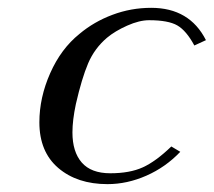

<svg xmlns="http://www.w3.org/2000/svg" viewBox="-20 -463 549 493"><path d="M442.9 -73.2Q405.3 -33.7 356 -12Q306.6 9.8 255.9 9.8Q178.2 9.8 129.6 -31.7Q81.1 -73.2 81.1 -148.9Q81.1 -212.4 108.9 -275.1Q136.7 -337.9 184.1 -376Q221.2 -407.2 268.8 -425Q316.4 -442.9 368.2 -442.9Q466.8 -442.9 508.8 -359.9L479 -346.2Q458.5 -384.3 435.3 -397.7Q412.1 -411.1 362.8 -411.1Q337.9 -411.1 306.6 -397.2Q275.4 -383.3 254.9 -366.2Q222.7 -338.9 206.3 -300.3Q189.9 -261.7 174.8 -195.8Q166 -154.3 166 -123Q166 -73.2 189.9 -45.7Q213.9 -18.1 263.2 -18.1Q313 -18.1 346.4 -33.2Q379.9 -48.3 419.9 -86.9Z"/></svg>

Font: Common Serif
Style: Bold Italic
Weight: 700
Italic angle: -12°
Designer: Philipp H. Poll, Khaled Hosny
Foundry: Stefan Peev, Context Ltd.
Version: Version 1.026